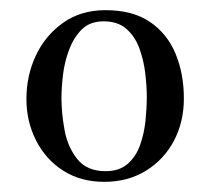

<svg xmlns="http://www.w3.org/2000/svg" viewBox="-20 -758 430 378"><path d="M269 -567Q269 -588 266 -613.5Q263 -639 254.5 -662.5Q246 -686 229 -701Q212 -716 184 -716Q157 -716 141 -700Q125 -684 116 -660Q107 -636 104 -610.5Q101 -585 101 -565Q101 -536 107 -502.5Q113 -469 132 -445Q151 -421 188 -421Q215 -421 231.5 -435.5Q248 -450 256 -473Q264 -496 266.5 -521Q269 -546 269 -567ZM342 -564Q342 -518 322.5 -481Q303 -444 267.5 -422Q232 -400 185 -400Q139 -400 104.5 -422Q70 -444 51 -481.5Q32 -519 32 -563Q32 -609 50.5 -648.5Q69 -688 104 -713Q139 -738 188 -738Q241 -738 275 -715Q309 -692 325.5 -652.5Q342 -613 342 -564Z"/></svg>

Font: Kaisei Decol Medium
Style: Regular
Weight: 500
Designer: Font-Kai, 金井和夫
Foundry: KAZUO KANAI
Version: Version 5.003